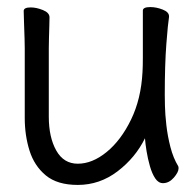

<svg xmlns="http://www.w3.org/2000/svg" viewBox="-20 -505 540 543"><path d="M458 -457Q455 -439 450.5 -381Q446 -323 446 -237Q446 -229 446.5 -205.5Q447 -182 450.5 -151Q454 -120 462 -89Q470 -58 484 -35Q485 -33 485 -29Q485 -18 471.5 -2.5Q458 13 441 13Q428 13 419 -0.5Q410 -14 404 -35Q398 -56 394.5 -77.5Q391 -99 390 -114Q363 -59 312.5 -20.5Q262 18 200 18Q142 18 109.5 -9Q77 -36 63.5 -79Q50 -122 50 -171V-368Q50 -374 49.5 -395Q49 -416 48 -439.5Q47 -463 47 -474Q47 -484 67 -484Q83 -484 101.5 -476.5Q120 -469 120 -456Q120 -448 119.5 -431.5Q119 -415 118.5 -397.5Q118 -380 118 -368V-175Q118 -117 139 -79.5Q160 -42 200 -42Q241 -42 281.5 -75Q322 -108 350.5 -166.5Q379 -225 383 -301Q384 -317 384 -342.5Q384 -368 384 -395V-475Q384 -485 405 -485Q422 -485 440 -478Q458 -471 458 -459Z"/></svg>

Font: Moon Stars Kai HW
Style: Regular
Weight: 400
Designer: GuiWonder
Version: Version 1.101